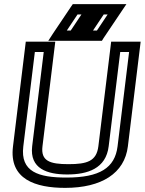

<svg xmlns="http://www.w3.org/2000/svg" viewBox="-20 -876 702 931"><path d="M312 -80C222 -80 177 -95 186 -167L245 -649L248 -674H223H130H105L102 -649L43 -166C23 -6 153 35 296 35C473 35 584 -36 600 -166L659 -649L662 -674H637H544H519L516 -649L457 -167C448 -94 402 -80 312 -80ZM306 -30C404 -30 494 -58 507 -167L563 -624H606L550 -166C537 -62 464 -15 302 -15C166 -15 78 -43 93 -166L149 -624H192L136 -167C123 -58 209 -30 306 -30ZM323 -728H304L356 -806H375L323 -728ZM482 -691 568 -819 593 -856H551H475H466H460H424H348H333L324 -843L238 -715L214 -678H256H332H341H347H383H459H474L482 -691ZM450 -728H431L483 -806H502L450 -728Z"/></svg>

Font: Gamestation Display Outline
Style: Italic
Weight: 400
Designer: Jonas Hecksher
Foundry: Jonas Hecksher, Playtypeª, e-types AS
Version: Version 1.003